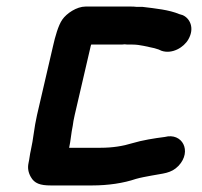

<svg xmlns="http://www.w3.org/2000/svg" viewBox="-20 -538 618 586"><path d="M67 -40C64 -26 66 -12 74 2C85 22 103 28 135 28H261C310 28 357 21 395 8C409 4 426 1 442 -2C477 -9 502 -8 525 -32C567 -77 536 -134 483 -120C451 -116 414 -110 384 -101C355 -92 323 -87 287 -87H191C196 -109 197 -131 202 -154C203 -163 205 -174 208 -187L257 -398C258 -401 258 -402 259 -402H352C357 -403 363 -403 369 -402H384C408 -402 430 -395 451 -391L464 -387L473 -383C505 -372 541 -393 555 -418C575 -453 559 -483 537 -492L527 -495C496 -508 456 -512 415 -517H397C390 -518 385 -518 379 -518H241C214 -518 183 -497 170 -478C158 -461 148 -425 142 -398L93 -187C84 -148 82 -114 74 -79C71 -67 70 -53 67 -40Z"/></svg>

Font: Electronic
Style: UltHvIt
Weight: 900
Version: Version 1.011